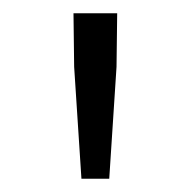

<svg xmlns="http://www.w3.org/2000/svg" viewBox="-20 -786 290 290"><path d="M103 -516H145L156 -685L157 -766H91L92 -685Z"/></svg>

Font: Noto Sans KR Light
Style: Regular
Weight: 300
Designer: Ryoko NISHIZUKA 西塚涼子 (kana, bopomofo & ideographs); Paul D. Hunt (Latin, Greek & Cyrillic); Sandoll Communications 산돌커뮤니
Foundry: Adobe
Version: Version 2.004;hotconv 1.0.118;makeotfexe 2.5.65603